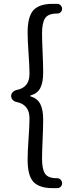

<svg xmlns="http://www.w3.org/2000/svg" viewBox="-20 -810 378 1001"><path d="M278.3 170.9H254.9Q185.5 170.9 154.8 138.7Q124 106.4 124 22.5Q124 -19.5 128.9 -87.9Q133.8 -156.2 133.8 -192.4Q133.8 -264.6 66.4 -278.3Q54.7 -280.3 46.4 -289.1Q38.1 -297.9 38.1 -309.6Q38.1 -321.3 46.4 -329.6Q54.7 -337.9 66.4 -340.8Q133.8 -353.5 133.8 -424.8Q133.8 -461.9 128.9 -530.8Q124 -599.6 124 -640.6Q124 -724.6 154.8 -757.3Q185.5 -790 254.9 -790H278.3Q289.1 -790 296.4 -782.2Q303.7 -774.4 303.7 -764.2Q303.7 -753.9 296.4 -746.6Q289.1 -739.3 278.3 -739.3H275.4Q231.4 -739.3 215.3 -715.3Q199.2 -691.4 199.2 -635.7Q199.2 -602.5 202.1 -537.6Q205.1 -472.7 205.1 -432.6Q205.1 -378.9 189.9 -350.6Q174.8 -322.3 139.6 -312.5Q137.7 -311.5 137.7 -309.6Q137.7 -307.6 139.6 -307.6Q174.8 -296.9 189.9 -268.1Q205.1 -239.3 205.1 -185.5Q205.1 -146.5 202.1 -81.1Q199.2 -15.6 199.2 17.6Q199.2 73.2 215.3 96.2Q231.4 119.1 275.4 119.1H278.3Q289.1 119.1 296.4 127Q303.7 134.8 303.7 145.5Q303.7 156.2 296.4 163.6Q289.1 170.9 278.3 170.9Z"/></svg>

Font: Gen Jyuu Gothic Regular
Style: Regular
Weight: 400
Designer: [Source Han Sans]
Ryoko NISHIZUKA  (kana & ideographs); Paul D. Hunt (Latin, Greek & Cyrillic); Wenlong ZHANG  (bopomofo
Version: Version 1.002.20150607